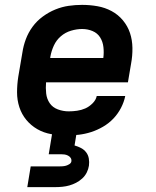

<svg xmlns="http://www.w3.org/2000/svg" viewBox="-20 -548 640 788"><path d="M253 8Q221 8 190 2.5Q159 -3 133 -18Q107 -33 88 -56Q69 -79 59.5 -108Q50 -137 50 -169Q50 -201 55 -233L72 -333Q76 -360 86 -387Q96 -414 113.5 -438Q131 -462 155.5 -480Q180 -498 207 -509Q234 -520 261.5 -524Q289 -528 317 -528Q349 -528 380 -522.5Q411 -517 438 -502.5Q465 -488 484.5 -464.5Q504 -441 513.5 -412.5Q523 -384 523.5 -351.5Q524 -319 518 -287L505 -210H169Q167 -187 169.5 -164.5Q172 -142 184 -124.5Q196 -107 217.5 -99Q239 -91 262 -91Q279 -91 296.5 -93.5Q314 -96 330 -103Q346 -110 360 -124Q374 -138 377 -154H494Q489 -129 476.5 -105Q464 -81 445.5 -61.5Q427 -42 403 -28Q379 -14 354 -6Q329 2 303.5 5Q278 8 253 8ZM186 -310H404Q407 -332 404.5 -354.5Q402 -377 391 -394.5Q380 -412 360 -420.5Q340 -429 317 -429Q295 -429 271.5 -422Q248 -415 229.5 -399Q211 -383 201 -361Q191 -339 187 -317ZM92 220 106 135H221Q228 135 236 134.5Q244 134 251 132Q258 130 265 125.5Q272 121 273 114Q274 106 270 100Q266 94 259 90.5Q252 87 245 86Q238 85 230 85H180L194 0H294L286 49Q300 53 312.5 59.5Q325 66 333.5 77Q342 88 344.5 102.5Q347 117 345 132Q343 146 336 160Q329 174 317.5 184.5Q306 195 292.5 202Q279 209 265 213Q251 217 236 218.5Q221 220 207 220Z"/></svg>

Font: Iosevka Extended Oblique
Style: Bold
Weight: 700
Width: 7
Italic angle: -9°
Monospace: yes
Designer: Belleve Invis
Foundry: Belleve Invis
Version: Version 32.5.0; ttfautohint (v1.8.4)